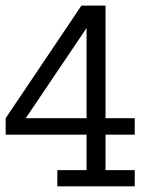

<svg xmlns="http://www.w3.org/2000/svg" viewBox="-20 -657 586 677"><path d="M455.1 0H182.1V-57.1H285.2V-182.1H0V-240.2L267.1 -637.2H352.1V-240.2H455.1V-182.1H352.1V-57.1H455.1ZM285.2 -240.2V-558.1L70.8 -240.2Z"/></svg>

Font: Anonymous Pro
Style: Regular
Weight: 400
Monospace: yes
Designer: Mark Simonson
Version: Version 1.002